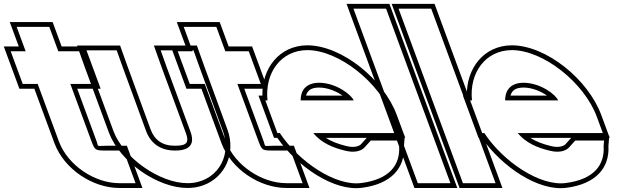

<svg xmlns="http://www.w3.org/2000/svg" viewBox="-357 -889 3222 1000"><path d="M9.3 -452 119.9 -152C138.3 -105 138.3 -105 201.3 -105H286.3L349 65H264C137 65 -3 -27 -49.7 -151L-50.1 -152L-160.7 -452H-238.7L-301.4 -622H-223.4L-238.9 -664L-270.2 -749H-100.2L-68.9 -664L-53.4 -622H-16.4H68.6L131.3 -452H46.3ZM45.2 -427H167.2L86 -647H-36L-82.8 -774H-306.1L-259.2 -647H-337.2L-256.1 -427H-178.1L-73.1 -142.3C-22.3 -7.4 126.2 90 264 90H384.8L303.7 -130H201.3C139.6 -130 159.6 -119 143.3 -160.9Z M109.8 -543 79.8 -627H250.8L281.1 -542L403.7 -207C428 -141 480.6 -104 556.3 -105C633.3 -105 659.4 -140 634 -206L633.7 -207L509.8 -543L479.8 -627H650.8L681.1 -542L803.7 -207C854.9 -68 764.3 66 619 65C476 65 286.7 -66 234 -206L233.7 -207ZM86.3 -534.5 210.6 -197.3C267.4 -46.1 463.8 90 618.9 90C648.7 90.2 677 85.2 702.6 75.8C815.3 34.4 873.2 -90.7 827.1 -215.6L704.6 -550.5L668.4 -652H444.3L486.3 -534.5L610.6 -197.2C616.3 -182.5 618.4 -171.3 618.4 -162.9C618.4 -144.4 610.3 -130 556.1 -130C489.6 -129.1 448 -159.1 427.1 -215.6L304.6 -550.5L268.4 -652H44.3Z M879.3 -452 989.9 -152C1008.3 -105 1008.3 -105 1071.3 -105H1156.3L1219 65H1134C1007 65 867 -27 820.3 -151L819.9 -152L709.3 -452H631.3L568.6 -622H646.6L631.1 -664L599.8 -749H769.8L801.1 -664L816.6 -622H853.6H938.6L1001.3 -452H916.3ZM915.2 -427H1037.2L956 -647H834L787.2 -774H563.9L610.8 -647H532.8L613.9 -427H691.9L796.9 -142.3C847.7 -7.4 996.2 90 1134 90H1254.8L1173.7 -130H1071.3C1009.6 -130 1029.6 -119 1013.3 -160.9Z M1209 -366H1485C1474.7 -394 1395.5 -457 1306.1 -458C1243.4 -458 1208.9 -425.5 1209 -366ZM1100.5 -196H1087.7L1056.4 -281L1025 -366H1036.2C1021.1 -509.5 1106.2 -627.2 1243.4 -628C1408.4 -628 1621.1 -458 1686.4 -281L1717.7 -196H1632.7H1274.3C1317.2 -144.9 1374.9 -119.9 1441.6 -104H1442.6C1483.7 -93 1521.1 -100 1540.7 -120L1574.1 -157H1724.1L1721.8 -128C1728.3 -29 1670.6 45 1526.6 64C1391.5 83.4 1198.3 -47.4 1100.5 -196ZM1236.9 -391C1244.2 -417.8 1263 -433 1306 -433C1351.7 -432.5 1396.9 -412.3 1427.2 -391ZM1749.5 -182 1709.8 -289.6C1641.3 -475.6 1422.8 -653 1243.3 -653C1097.6 -652.1 1006.4 -532.2 1009.6 -391H989.2L1070.3 -171H1087.2C1190.7 -21.9 1382.6 109.9 1530 88.8C1681.8 68.7 1753.1 -15.1 1746.9 -127.8L1750.3 -171H1753.6L1750.9 -178.3L1751.2 -182ZM1553.1 -171 1522.6 -137.2C1511.9 -126.6 1484.5 -118.7 1449.1 -128.1L1445.9 -129H1444.6C1404.7 -138.7 1368.5 -152.4 1340 -171Z M1515.1 -759 1483.8 -844H1653.8L1685.1 -759L1957.6 -20L1989 65H1819L1787.6 -20ZM1447.9 -869 1801.5 90H2024.8L1671.2 -869Z M1750.1 -759 1718.8 -844H1888.8L1920.1 -759L2192.6 -20L2224 65H2054L2022.6 -20ZM1682.9 -869 2036.5 90H2259.8L1906.2 -869Z M2274 -366H2550C2539.7 -394 2460.5 -457 2371.1 -458C2308.4 -458 2273.9 -425.5 2274 -366ZM2165.5 -196H2152.7L2121.4 -281L2090 -366H2101.2C2086.1 -509.5 2171.2 -627.2 2308.4 -628C2473.4 -628 2686.1 -458 2751.4 -281L2782.7 -196H2697.7H2339.3C2382.2 -144.9 2439.9 -119.9 2506.6 -104H2507.6C2548.7 -93 2586.1 -100 2605.7 -120L2639.1 -157H2789.1L2786.8 -128C2793.3 -29 2735.6 45 2591.6 64C2456.5 83.4 2263.3 -47.4 2165.5 -196ZM2301.9 -391C2309.2 -417.8 2328 -433 2371 -433C2416.7 -432.5 2461.9 -412.3 2492.2 -391ZM2814.5 -182 2774.8 -289.6C2706.3 -475.6 2487.8 -653 2308.3 -653C2162.6 -652.1 2071.4 -532.2 2074.6 -391H2054.2L2135.3 -171H2152.2C2255.7 -21.9 2447.6 109.9 2595 88.8C2746.8 68.7 2818.1 -15.1 2811.9 -127.8L2815.3 -171H2818.6L2815.9 -178.3L2816.2 -182ZM2618.1 -171 2587.6 -137.2C2576.9 -126.6 2549.5 -118.7 2514.1 -128.1L2510.9 -129H2509.6C2469.7 -138.7 2433.5 -152.4 2405 -171Z"/></svg>

Font: Nordica Plus
Style: NordicaClassicBkOpOblOl
Weight: 900
Version: Version 1.01